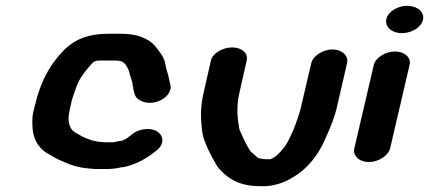

<svg xmlns="http://www.w3.org/2000/svg" viewBox="-20 -651 1475 660"><path d="M376 -163H375C373 -162 371 -162 368 -162H338C335 -162 333 -162 330 -163L317 -164L307 -166L294 -169C279 -175 271 -177 257 -185L236 -197C216 -211 212 -239 219 -270L227 -307C237 -337 246 -369 264 -393C275 -409 287 -423 300 -437C304 -439 307 -440 310 -442H312C319 -443 325 -443 331 -443H376C380 -443 384 -443 387 -442C409 -442 418 -420 424 -405C426 -389 436 -373 436 -357C437 -353 439 -350 438 -346L442 -330C445 -318 453 -309 467 -303C515 -283 574 -321 566 -359L562 -375C559 -395 551 -412 548 -432C545 -455 526 -476 513 -493C492 -517 454 -535 398 -535H353C282 -535 240 -516 204 -483C153 -433 118 -369 100 -288L95 -269C89 -244 91 -219 93 -200C98 -166 117 -136 150 -120C162 -112 183 -101 196 -96L210 -90C228 -82 250 -76 274 -73L294 -71C302 -70 310 -70 317 -70H347C365 -70 382 -72 397 -76C398 -77 400 -76 402 -76C450 -85 490 -110 521 -136C547 -159 541 -187 519 -200C492 -215 451 -206 431 -187C424 -182 418 -176 410 -172L399 -167C393 -167 382 -165 376 -163Z M705 -443 681 -337C673 -305 670 -274 671 -246C673 -215 674 -190 684 -165C692 -144 700 -127 711 -107C720 -93 724 -80 736 -68C765 -37 801 -11 876 -11C920 -9 959 -24 986 -41C1031 -67 1064 -106 1088 -152C1104 -186 1128 -238 1137 -278L1173 -434C1179 -459 1156 -481 1123 -481C1090 -481 1056 -459 1050 -434L1014 -280C1011 -265 993 -214 987 -201C980 -186 969 -160 958 -146C946 -131 930 -111 910 -104H909C906 -103 904 -103 903 -104C899 -104 895 -103 892 -104C883 -104 875 -106 866 -108V-109C864 -111 861 -113 858 -116L841 -131C830 -148 820 -167 812 -186L804 -204C802 -208 802 -213 801 -219C794 -258 794 -296 804 -337L828 -443C834 -468 811 -488 778 -488C745 -488 711 -468 705 -443Z M1265 -428 1198 -141C1192 -116 1215 -94 1248 -94C1281 -94 1315 -116 1321 -141L1388 -428C1394 -453 1371 -474 1338 -474C1305 -474 1271 -453 1265 -428ZM1308 -585C1302 -559 1327 -537 1361 -537C1395 -537 1428 -557 1434 -583C1440 -609 1415 -631 1380 -631C1346 -631 1314 -611 1308 -585Z"/></svg>

Font: Blanket
Style: SikObl
Weight: 700
Foundry: Cannot Into Space Fonts
Version: Version 0.9